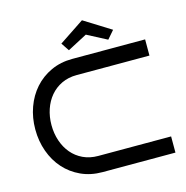

<svg xmlns="http://www.w3.org/2000/svg" viewBox="-127 -1028 1109 1147"><g transform="rotate(-15 427.0 -454.0)"><path d="M816.9 0H366.2Q293.5 0 233.9 -27.3Q174.3 -54.7 132.1 -102.1Q89.8 -149.4 66.9 -213.4Q43.9 -277.3 43.9 -350.1Q43.9 -422.4 66.9 -486.1Q89.8 -549.8 132.1 -597.4Q174.3 -645 233.9 -672.6Q293.5 -700.2 366.2 -700.2H816.9V-600.1H366.2Q314.5 -600.1 273.2 -580.3Q231.9 -560.5 203.4 -526.6Q174.8 -492.7 159.4 -447.3Q144 -401.9 144 -350.1Q144 -298.3 159.4 -252.7Q174.8 -207 203.4 -173.1Q231.9 -139.2 273.2 -119.6Q314.5 -100.1 366.2 -100.1H816.9ZM604 -755.4 481.9 -819.3 360.4 -755.4 327.1 -805.2 481.9 -908.2 647 -805.2Z"/></g></svg>

Font: Bruno Ace SC
Style: Regular
Weight: 400
Designer: Astigmatic (AOETI)
Foundry: Astigmatic (AOETI)
Version: Version 1.000